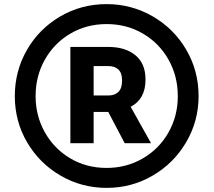

<svg xmlns="http://www.w3.org/2000/svg" viewBox="-20 -839 1038 933"><path d="M687 -451V-454Q687 -530 638 -570.5Q589 -611 506 -611H322V-143H435V-295H506L586 -143H714L615 -320Q687 -358 687 -451ZM573 -450V-445Q573 -410 555.5 -392.5Q538 -375 506 -375H435V-518H506Q538 -518 555.5 -501Q573 -484 573 -450ZM945 -372Q945 -251 885 -148.5Q825 -46 722.5 14Q620 74 498 74Q377 74 274.5 14.5Q172 -45 112 -147Q52 -249 52 -372Q52 -494 111 -596.5Q170 -699 272.5 -759Q375 -819 498 -819Q619 -819 722 -759.5Q825 -700 885 -597.5Q945 -495 945 -372ZM498 -722Q401 -722 322.5 -676Q244 -630 198.5 -550Q153 -470 153 -372Q153 -276 198 -196Q243 -116 321.5 -69.5Q400 -23 498 -23Q594 -23 673.5 -69Q753 -115 798.5 -195Q844 -275 844 -372Q844 -469 799 -549Q754 -629 675 -675.5Q596 -722 498 -722Z"/></svg>

Font: 카카오 큰글씨 ExtraBold
Style: Regular
Weight: 800
Designer: Park Young-rak; Lee Sang-min; Kim Jung-jin; Min Bon; Park Min-gyu;
Foundry: Kakao Corporation
Version: Version 2.003